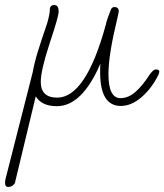

<svg xmlns="http://www.w3.org/2000/svg" viewBox="-115 -416 653 763"><path d="M-82 327Q-95 327 -95 310Q-95 307 -94.5 303Q-94 299 -93 295L15 -129Q18 -146 23 -166.5Q28 -187 35 -210Q44 -238 53 -266Q62 -294 72 -322Q83 -360 83 -377Q83 -396 101 -396Q118 -396 118 -370Q118 -350 82 -243Q47 -136 47 -91Q47 -28 112 -28Q226 -28 305 -316Q310 -339 326 -379Q331 -388 339 -388Q357 -388 357 -371Q357 -368 351 -342Q334 -272 325 -217Q316 -162 316 -121Q316 -26 364 -26Q395 -26 423 -50.5Q451 -75 478 -117Q484 -126 491 -133Q498 -140 504 -140Q518 -140 518 -132Q518 -129 516 -122.5Q514 -116 512 -114Q487 -64 447 -29.5Q407 5 365 5Q283 5 283 -128Q283 -136 283 -145Q283 -154 284 -163Q211 6 111 6Q51 6 27 -33L-56 312Q-66 327 -82 327Z"/></svg>

Font: Send Flowers
Style: Regular
Weight: 400
Designer: Robert E. Leuschke
Foundry: Robert E. Leuschke
Version: Version 1.010; ttfautohint (v1.8.4.7-5d5b)